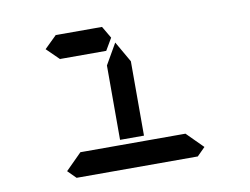

<svg xmlns="http://www.w3.org/2000/svg" viewBox="-64 -637 945 727"><g transform="rotate(-10 408.0 -273.5)"><path d="M672 -31 641 0H175L144 -31L206 -93H226H362H454H590H610ZM144 -500 192 -547V-546H328H369L396 -500L369 -454H212H209H192V-453ZM454 -157V-113H362V-327V-399L408 -479L454 -399V-327Z"/></g></svg>

Font: DSEG14 Classic
Style: Regular
Weight: 400
Designer: Keshikan(Twitter:@keshinomi_88pro)
Version: Version 0.46